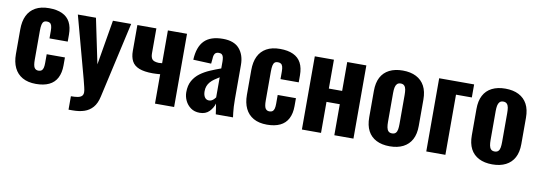

<svg xmlns="http://www.w3.org/2000/svg" viewBox="-57 -959 4187 1493"><g transform="rotate(10 2036.0 -212.5)"><path d="M233 10Q169 10 126 -14.5Q83 -39 61.5 -84Q40 -129 40 -191V-386Q40 -451 61.5 -495.5Q83 -540 126 -564Q169 -588 233 -588Q295 -588 337 -568.5Q379 -549 399.5 -510Q420 -471 420 -412V-357H276V-416Q276 -442 271.5 -456.5Q267 -471 257.5 -477Q248 -483 233 -483Q218 -483 209 -475.5Q200 -468 196 -450.5Q192 -433 192 -402V-175Q192 -128 202.5 -111.5Q213 -95 234 -95Q250 -95 259 -102Q268 -109 272 -124Q276 -139 276 -162V-232H420V-169Q420 -111 399 -70.5Q378 -30 336 -10Q294 10 233 10Z M518 163V57Q551 57 572 53Q593 49 603.5 38.5Q614 28 614 9Q614 -6 607.5 -32Q601 -58 593 -90L461 -578H604L678 -223L738 -578H882L748 18Q736 74 708.5 105.5Q681 137 641.5 150Q602 163 550 163Z M1172 0V-232Q1157 -231 1142.5 -230Q1128 -229 1114 -229Q1046 -229 1005.5 -245Q965 -261 948 -293.5Q931 -326 931 -373V-578H1081V-381Q1081 -350 1093.5 -334.5Q1106 -319 1145 -317Q1151 -317 1157.5 -318Q1164 -319 1172 -319V-578H1323V0Z M1526 10Q1484 10 1455 -11Q1426 -32 1411 -64Q1396 -96 1396 -130Q1396 -184 1417 -221Q1438 -258 1472 -283Q1506 -308 1548 -326Q1590 -344 1632 -359V-413Q1632 -432 1629 -446Q1626 -460 1617.5 -467.5Q1609 -475 1593 -475Q1577 -475 1568.5 -468.5Q1560 -462 1556 -449.5Q1552 -437 1552 -422L1548 -382L1406 -388Q1411 -490 1459.5 -539Q1508 -588 1606 -588Q1694 -588 1736 -539.5Q1778 -491 1778 -412V-143Q1778 -109 1779.5 -82.5Q1781 -56 1783.5 -35.5Q1786 -15 1788 0H1652Q1649 -22 1645 -48Q1641 -74 1639 -83Q1629 -47 1601 -18.5Q1573 10 1526 10ZM1581 -97Q1592 -97 1601.5 -102Q1611 -107 1619 -115Q1627 -123 1632 -130V-289Q1611 -276 1593 -263.5Q1575 -251 1562 -236Q1549 -221 1542 -203Q1535 -185 1535 -162Q1535 -132 1547 -114.5Q1559 -97 1581 -97Z M2057 10Q1993 10 1950 -14.5Q1907 -39 1885.5 -84Q1864 -129 1864 -191V-386Q1864 -451 1885.5 -495.5Q1907 -540 1950 -564Q1993 -588 2057 -588Q2119 -588 2161 -568.5Q2203 -549 2223.5 -510Q2244 -471 2244 -412V-357H2100V-416Q2100 -442 2095.5 -456.5Q2091 -471 2081.5 -477Q2072 -483 2057 -483Q2042 -483 2033 -475.5Q2024 -468 2020 -450.5Q2016 -433 2016 -402V-175Q2016 -128 2026.5 -111.5Q2037 -95 2058 -95Q2074 -95 2083 -102Q2092 -109 2096 -124Q2100 -139 2100 -162V-232H2244V-169Q2244 -111 2223 -70.5Q2202 -30 2160 -10Q2118 10 2057 10Z M2332 0V-578H2483V-350H2588V-578H2739V0H2588V-245H2483V0Z M3026 10Q2964 10 2920 -12.5Q2876 -35 2853.5 -78Q2831 -121 2831 -185V-393Q2831 -457 2853.5 -500Q2876 -543 2920 -565.5Q2964 -588 3026 -588Q3088 -588 3132 -565.5Q3176 -543 3199 -500Q3222 -457 3222 -393V-185Q3222 -121 3199 -78Q3176 -35 3132 -12.5Q3088 10 3026 10ZM3027 -92Q3046 -92 3056 -102.5Q3066 -113 3069 -131.5Q3072 -150 3072 -174V-403Q3072 -428 3069 -446Q3066 -464 3056 -475Q3046 -486 3027 -486Q3008 -486 2998 -475Q2988 -464 2984.5 -446Q2981 -428 2981 -403V-174Q2981 -150 2984.5 -131.5Q2988 -113 2998 -102.5Q3008 -92 3027 -92Z M3314 0V-578H3590V-475H3465V0Z M3836 10Q3774 10 3730 -12.5Q3686 -35 3663.5 -78Q3641 -121 3641 -185V-393Q3641 -457 3663.5 -500Q3686 -543 3730 -565.5Q3774 -588 3836 -588Q3898 -588 3942 -565.5Q3986 -543 4009 -500Q4032 -457 4032 -393V-185Q4032 -121 4009 -78Q3986 -35 3942 -12.5Q3898 10 3836 10ZM3837 -92Q3856 -92 3866 -102.5Q3876 -113 3879 -131.5Q3882 -150 3882 -174V-403Q3882 -428 3879 -446Q3876 -464 3866 -475Q3856 -486 3837 -486Q3818 -486 3808 -475Q3798 -464 3794.5 -446Q3791 -428 3791 -403V-174Q3791 -150 3794.5 -131.5Q3798 -113 3808 -102.5Q3818 -92 3837 -92Z"/></g></svg>

Font: Oswald SemiBold
Style: Regular
Weight: 600
Designer: Vernon Adams
Foundry: Vernon Adams
Version: Version 4.103;gftools[0.9.33.dev8+g029e19f]